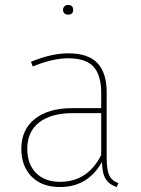

<svg xmlns="http://www.w3.org/2000/svg" viewBox="-20 -744 568 774"><path d="M254 -685Q245 -685 239.5 -690.5Q234 -696 234 -704Q234 -712 239.5 -718Q245 -724 254 -724Q275 -724 275 -704Q275 -685 254 -685ZM410 -110Q410 -59 420.5 -37Q431 -15 457 -6L451 10Q420 0 406 -22.5Q392 -45 391 -91Q334 10 222 10Q149 10 107.5 -32Q66 -74 66 -144Q66 -222 121 -265Q176 -308 270 -308H388V-370Q388 -440 357.5 -474.5Q327 -509 255 -509Q192 -509 112 -476L105 -495Q187 -529 255 -529Q336 -529 373 -489.5Q410 -450 410 -372ZM222 -11Q333 -11 388 -119V-288H274Q187 -288 138.5 -251Q90 -214 90 -144Q90 -82 125.5 -46.5Q161 -11 222 -11Z"/></svg>

Font: FiraGO Thin
Style: Regular
Weight: 100
Designer: bBox Type
Foundry: bBox Type GmbH
Version: Version 1.001;PS 001.001;hotconv 1.0.88;makeotf.lib2.5.64775